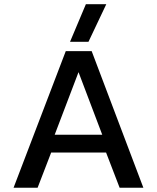

<svg xmlns="http://www.w3.org/2000/svg" viewBox="-20 -885 740 905"><path d="M310.1 -688 384.8 -865.2H481L397 -688ZM43.9 0 290 -644H412.1L655.8 0H543.9L480 -166H221.2L157.2 0ZM237.8 -250H461.9L350.1 -544.9Z"/></svg>

Font: Kanit
Style: Regular
Weight: 400
Designer: Katatrad Team
Foundry: CadsonDemak
Version: Version 1.000;PS 001.000;hotconv 1.0.88;makeotf.lib2.5.64775